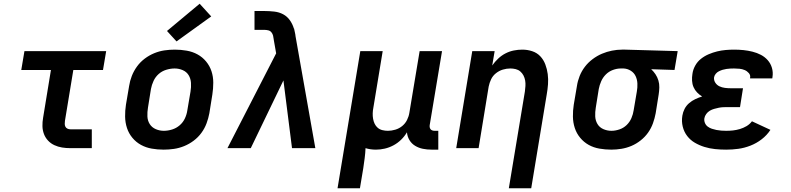

<svg xmlns="http://www.w3.org/2000/svg" viewBox="-20 -794 4240 1029"><path d="M357 0Q334 0 312.5 -3.5Q291 -7 271.5 -16Q252 -25 237.5 -40.5Q223 -56 215.5 -76Q208 -96 207.5 -118Q207 -140 211 -163L253 -419H94L111 -520H549L532 -419H373L328 -146Q327 -138 327 -130Q327 -122 330.5 -115Q334 -108 341.5 -104.5Q349 -101 357 -101H472V0Z M857 8Q824 8 793 2.5Q762 -3 735.5 -17.5Q709 -32 689.5 -55.5Q670 -79 660.5 -108Q651 -137 650.5 -169Q650 -201 655 -233L672 -333Q676 -360 686.5 -387Q697 -414 714.5 -438Q732 -462 756 -480Q780 -498 807 -509Q834 -520 861.5 -524Q889 -528 917 -528Q949 -528 980.5 -522.5Q1012 -517 1038.5 -502.5Q1065 -488 1084.5 -464.5Q1104 -441 1113.5 -412Q1123 -383 1123 -351Q1123 -319 1118 -287L1102 -187Q1097 -160 1087 -133Q1077 -106 1059.5 -82Q1042 -58 1018 -40Q994 -22 967 -11Q940 0 912 4Q884 8 857 8ZM858 -93Q880 -93 902.5 -100Q925 -107 943 -122.5Q961 -138 971 -159.5Q981 -181 984 -203L1001 -303Q1005 -327 1003.5 -350Q1002 -373 991 -391Q980 -409 959.5 -418Q939 -427 916 -427Q894 -427 871 -420Q848 -413 830.5 -397.5Q813 -382 803 -360.5Q793 -339 789 -317L773 -217Q769 -193 770 -170Q771 -147 782.5 -129Q794 -111 814.5 -102Q835 -93 858 -93ZM926 -572 875 -628 1050 -774 1112 -706Z M1199 0 1460 -508 1447 -582Q1447 -582 1447 -582Q1447 -582 1447 -582V-583Q1447 -583 1447 -583Q1447 -583 1447 -583Q1446 -593 1443.5 -603Q1441 -613 1434.5 -621Q1428 -629 1417.5 -631.5Q1407 -634 1396 -634H1344V-735H1396Q1423 -735 1449.5 -732Q1476 -729 1497.5 -717.5Q1519 -706 1533.5 -685.5Q1548 -665 1555 -641H1556Q1558 -630 1560.5 -620Q1563 -610 1564 -599L1670 0H1545L1499 -363L1324 0Z M1789 215 1911 -520H2031L1981 -217Q1978 -202 1977.5 -187Q1977 -172 1979.5 -157.5Q1982 -143 1988 -130.5Q1994 -118 2004.5 -109Q2015 -100 2029.5 -96.5Q2044 -93 2059 -93Q2078 -93 2098.5 -99Q2119 -105 2135.5 -118.5Q2152 -132 2161.5 -151Q2171 -170 2174 -190L2229 -520H2349L2283 -124Q2282 -118 2283 -112Q2284 -106 2287.5 -101.5Q2291 -97 2297 -95Q2303 -93 2310 -93H2329V8H2293Q2269 8 2246.5 3.5Q2224 -1 2205 -12.5Q2186 -24 2174.5 -43Q2163 -62 2161 -85Q2148 -63 2129.5 -45Q2111 -27 2088.5 -15Q2066 -3 2042 2.5Q2018 8 1995 8Q1980 8 1966 6Q1952 4 1939 0Q1938 26 1934.5 53Q1931 80 1927 107L1909 215Z M2707 215 2793 -303Q2795 -318 2796 -333Q2797 -348 2794.5 -362.5Q2792 -377 2785.5 -389.5Q2779 -402 2768.5 -411Q2758 -420 2744 -423.5Q2730 -427 2715 -427Q2695 -427 2675 -421Q2655 -415 2638 -401.5Q2621 -388 2612 -369Q2603 -350 2599 -330L2545 0H2425L2511 -520H2631L2618 -443Q2632 -463 2650 -480Q2668 -497 2689.5 -508Q2711 -519 2734 -523.5Q2757 -528 2779 -528Q2807 -528 2832.5 -519.5Q2858 -511 2875.5 -492.5Q2893 -474 2902.5 -449Q2912 -424 2915.5 -397Q2919 -370 2917 -342.5Q2915 -315 2910 -287L2827 215Z M3256 8Q3224 8 3192.5 2.5Q3161 -3 3135 -17.5Q3109 -32 3089.5 -55.5Q3070 -79 3060.5 -108Q3051 -137 3050.5 -169Q3050 -201 3055 -233L3072 -333Q3076 -360 3086.5 -386.5Q3097 -413 3114.5 -436Q3132 -459 3156 -477Q3180 -495 3206 -506Q3232 -517 3259.5 -522.5Q3287 -528 3314 -528Q3318 -528 3322.5 -528Q3327 -528 3331 -528L3612 -520L3595 -419L3470 -423Q3483 -411 3493 -396Q3503 -381 3508.5 -363Q3514 -345 3513.5 -325.5Q3513 -306 3510 -287L3494 -187Q3489 -160 3479.5 -133.5Q3470 -107 3453.5 -83.5Q3437 -60 3413.5 -41.5Q3390 -23 3364 -12Q3338 -1 3310.5 3.5Q3283 8 3256 8Q3256 8 3256 8Q3256 8 3256 8ZM3257 -93Q3278 -93 3300 -100.5Q3322 -108 3338.5 -124Q3355 -140 3364 -161Q3373 -182 3376 -203L3393 -303Q3397 -325 3396 -346.5Q3395 -368 3386.5 -386Q3378 -404 3360.5 -415Q3343 -426 3322 -427H3314Q3313 -427 3311 -427Q3309 -427 3307 -427Q3286 -427 3264.5 -419Q3243 -411 3227 -395Q3211 -379 3202 -358.5Q3193 -338 3189 -317L3173 -217Q3169 -193 3170 -170.5Q3171 -148 3182 -129.5Q3193 -111 3213.5 -102Q3234 -93 3257 -93Z M3872 8Q3842 8 3812.5 5Q3783 2 3755.5 -6.5Q3728 -15 3704 -29Q3680 -43 3663 -65Q3646 -87 3639 -115.5Q3632 -144 3637 -174Q3640 -193 3649 -210.5Q3658 -228 3673 -241Q3688 -254 3706 -262.5Q3724 -271 3743 -277Q3728 -286 3716 -298.5Q3704 -311 3697 -327Q3690 -343 3689 -361.5Q3688 -380 3691 -398Q3694 -421 3706 -442.5Q3718 -464 3737 -479Q3756 -494 3778.5 -503.5Q3801 -513 3823.5 -518.5Q3846 -524 3869 -526Q3892 -528 3914 -528Q3940 -528 3964.5 -525.5Q3989 -523 4013 -517Q4037 -511 4058 -500Q4079 -489 4094.5 -471.5Q4110 -454 4117 -430.5Q4124 -407 4120 -381Q4120 -379 4119.5 -377.5Q4119 -376 4119 -374H4000Q4000 -375 4000 -375.5Q4000 -376 4000 -376Q4003 -391 3993.5 -402Q3984 -413 3971 -418.5Q3958 -424 3943.5 -425.5Q3929 -427 3914 -427Q3904 -427 3894 -426.5Q3884 -426 3873.5 -424.5Q3863 -423 3853 -420Q3843 -417 3833 -412Q3823 -407 3816 -398.5Q3809 -390 3807 -380Q3805 -364 3813.5 -351Q3822 -338 3835.5 -331.5Q3849 -325 3865 -323Q3881 -321 3897 -321H3962L3946 -220H3880Q3868 -220 3856 -219.5Q3844 -219 3832 -216.5Q3820 -214 3807.5 -210.5Q3795 -207 3784 -200.5Q3773 -194 3765 -183Q3757 -172 3755 -160Q3753 -147 3758 -135Q3763 -123 3773 -115.5Q3783 -108 3795 -104Q3807 -100 3819.5 -97.5Q3832 -95 3845.5 -94Q3859 -93 3872 -93Q3891 -93 3909 -95Q3927 -97 3945.5 -102.5Q3964 -108 3981 -118Q3998 -128 4010 -144L4109 -98Q4090 -69 4062 -47.5Q4034 -26 4002 -13.5Q3970 -1 3937.5 3.5Q3905 8 3872 8Z"/></svg>

Font: Iosevka SS04 Extended
Style: Bold Italic
Weight: 700
Width: 7
Italic angle: -9°
Monospace: yes
Designer: Belleve Invis
Foundry: Belleve Invis
Version: Version 19.0.0; ttfautohint (v1.8.4)